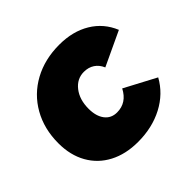

<svg xmlns="http://www.w3.org/2000/svg" viewBox="-141 -702 860 860"><g transform="rotate(-45 289.0 -272.0)"><path d="M20 -241Q20 -332 60 -402.5Q100 -473 171.5 -512Q243 -551 335 -551Q420 -551 481.5 -514Q543 -477 571 -409L409 -333Q398 -359 377 -373Q356 -387 327 -387Q283 -387 254 -350Q225 -313 225 -255Q225 -208 246 -180.5Q267 -153 304 -153Q365 -153 396 -213L545 -134Q508 -67 437.5 -30Q367 7 277 7Q199 7 141 -23.5Q83 -54 51.5 -110Q20 -166 20 -241Z"/></g></svg>

Font: TypoPRO Montserrat
Style: Italic
Weight: 800
Italic angle: -11.3°
Designer: Julieta Ulanovsky
Foundry: Julieta Ulanovsky
Version: Version 6.001